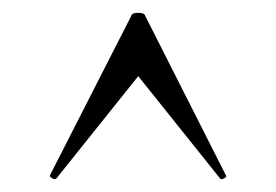

<svg xmlns="http://www.w3.org/2000/svg" viewBox="-20 -654 432 300"><path d="M333 -380Q335 -378 330.5 -375.5Q326 -373 324 -375L196 -535L68 -375Q66 -373 61.5 -375.5Q57 -378 58 -380L185 -629Q186 -634 196 -634Q206 -634 207 -629Z"/></svg>

Font: Cormorant Infant Light Medium
Style: Regular
Weight: 500
Version: Version 4.001